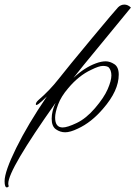

<svg xmlns="http://www.w3.org/2000/svg" viewBox="-177 -556 590 836"><path d="M-147 260Q-157 260 -157 233Q-157 191 -106.5 88.5Q-56 -14 27 -136Q-21 -88 -21 -102Q-21 -110 -10 -120Q39 -162 78.5 -212.5Q118 -263 222 -388Q326 -513 337 -524Q349 -536 364.5 -536Q380 -536 393 -523Q393 -522 278 -383Q163 -244 143 -217Q191 -262 240 -280Q264 -289 283 -289Q302 -289 321 -276.5Q340 -264 340 -231Q340 -161 272 -83Q221 -23 162 4Q129 20 107 20Q85 20 66.5 7Q48 -6 48 -39Q48 -72 65 -108Q-141 183 -141 243Q-141 249 -139.5 252.5Q-138 256 -141.5 258Q-145 260 -147 260ZM63 -44Q63 -1 96 -1Q116 -1 157 -20.5Q198 -40 237 -85.5Q276 -131 292 -168Q308 -205 308 -227.5Q308 -250 296 -263Q288 -269 271 -269Q254 -269 220 -252Q166 -227 120 -172Q89 -136 76 -101Q63 -66 63 -44Z"/></svg>

Font: Arizonia
Style: Regular
Weight: 400
Designer: Robert E. Leuschke
Foundry: Robert E. Leuschke
Version: Version 1.003